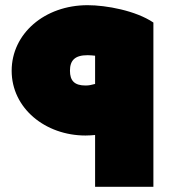

<svg xmlns="http://www.w3.org/2000/svg" viewBox="-20 -721 702 741"><path d="M318 -701C152 -701 25 -591 25 -448C25 -303 155 -198 310 -198C323 -198 336 -199 347 -200V0H572V-634C504 -680 390 -701 318 -701ZM310 -391C267 -391 250 -410 250 -448C250 -488 269 -508 318 -508C328 -508 337 -507 347 -506V-397C331 -393 324 -391 310 -391Z"/></svg>

Font: Montserrat-Arabic Black
Style: Regular
Weight: 900
Designer: Mohamed Gaber
Foundry: Kief Type Foundry
Version: Version 5.008;PS 005.008;hotconv 1.0.88;makeotf.lib2.5.64775